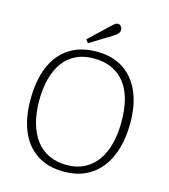

<svg xmlns="http://www.w3.org/2000/svg" viewBox="-131 -1010 992 1127"><g transform="rotate(15 364.5 -446.5)"><path d="M363 14Q266 14 199 -29.5Q132 -73 98 -153.5Q64 -234 64 -343Q64 -462 99 -545Q134 -628 202 -672.5Q270 -717 369 -717Q464 -717 530 -674Q596 -631 631 -552Q666 -473 666 -363Q666 -276 645.5 -206Q625 -136 586 -87Q547 -38 490.5 -12Q434 14 363 14ZM368 -28Q428 -28 473.5 -51Q519 -74 550.5 -116.5Q582 -159 598 -220Q614 -281 614 -357Q614 -432 598.5 -490.5Q583 -549 551 -590Q519 -631 471.5 -652.5Q424 -674 361 -674Q301 -674 255 -652Q209 -630 178 -588Q147 -546 131 -486.5Q115 -427 115 -352Q115 -278 131.5 -218Q148 -158 180 -115.5Q212 -73 259.5 -50.5Q307 -28 368 -28ZM304 -751 289 -771 411 -886Q424 -898 431 -902.5Q438 -907 446 -907Q457 -907 464.5 -897.5Q472 -888 472 -876Q472 -864 464 -854.5Q456 -845 439 -834Z"/></g></svg>

Font: Literata 18pt ExtraLight
Style: Regular
Weight: 250
Designer: Latin by Veronika Burian and Jose Scaglione. Greek by Irene Vlachou. Cyrillic by Vera Evstafieva.
Foundry: TypeTogether
Version: Version 3.103;gftools[0.9.29]